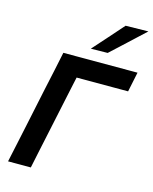

<svg xmlns="http://www.w3.org/2000/svg" viewBox="-139 -1058 914 1149"><g transform="rotate(15 318.0 -484.0)"><path d="M24.5 0Q37 -58 48.5 -112Q60 -166 74.5 -234L125 -473.5Q140 -542 151.8 -597.5Q163.5 -653 176 -713H635.5L610 -590.5H291Q284 -558.5 276.8 -524.8Q269.5 -491 261.5 -453L215 -234Q200.5 -166 189 -112Q177.5 -58 165.5 0ZM328.5 -779.5Q371 -827 411.8 -873Q452.5 -919 494 -966L634.5 -968.5Q582.5 -920 532 -873Q481.5 -826 432.5 -781Z"/></g></svg>

Font: Commissioner SemiBold
Style: Italic
Weight: 600
Italic angle: -12°
Designer: Kostas Bartsokas
Foundry: Kostas Bartsokas
Version: Version 1.000; ttfautohint (v1.8.3)